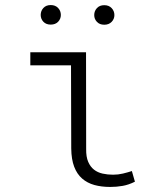

<svg xmlns="http://www.w3.org/2000/svg" viewBox="-20 -737 640 767"><path d="M101.1 -528.3H323.7L324.2 -141.6Q323.7 -110.4 332.3 -90.6Q340.8 -70.8 355.5 -59.3Q370.1 -47.9 389.9 -43.5Q409.7 -39.1 431.6 -39.1Q452.1 -39.1 471.2 -43.7Q490.2 -48.3 506.8 -53.7L519 -11.2Q493.7 1.5 469.7 5.6Q445.8 9.8 420.4 9.8Q385.3 9.8 356.9 2Q328.6 -5.9 308.1 -23.7Q287.6 -41.5 276.4 -70.8Q265.1 -100.1 264.6 -143.6L263.7 -476.1H101.1ZM142.6 -677.2Q142.6 -693.4 153.3 -705.1Q164.1 -716.8 182.6 -716.8Q201.2 -716.8 212.2 -705.1Q223.1 -693.4 223.1 -677.2Q223.1 -661.6 212.2 -650.1Q201.2 -638.7 182.6 -638.7Q164.1 -638.7 153.3 -650.1Q142.6 -661.6 142.6 -677.2ZM356.4 -676.8Q356.4 -692.9 367.2 -704.6Q377.9 -716.3 396.5 -716.3Q415 -716.3 426 -704.6Q437 -692.9 437 -676.8Q437 -661.1 426 -649.7Q415 -638.2 396.5 -638.2Q377.9 -638.2 367.2 -649.7Q356.4 -661.1 356.4 -676.8Z"/></svg>

Font: Roboto Mono Light
Style: Regular
Weight: 300
Designer: Google
Version: Version 2.000985; 2015; ttfautohint (v1.3)